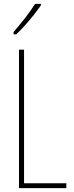

<svg xmlns="http://www.w3.org/2000/svg" viewBox="-20 -1063 381 990"><path d="M78 -93V-807H104V-118H322V-93ZM191 -1036Q175 -1012 152.5 -984Q130 -956 107 -930.5Q84 -905 64 -886H50V-898Q84 -938 110 -971Q136 -1004 161 -1043H191Z"/></svg>

Font: Noto Sans Kannada UI ExtraCondensed Thin
Style: Regular
Weight: 100
Width: 2
Designer: Jelle Bosma - Monotype Design Team
Foundry: Monotype Imaging Inc.
Version: Version 2.005; ttfautohint (v1.8.4.7-5d5b)